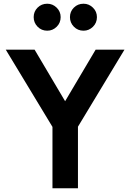

<svg xmlns="http://www.w3.org/2000/svg" viewBox="-20 -1012 700 1032"><path d="M262 0H399V-331L649 -745H494L330 -468L166 -745H11L262 -330ZM234 -847Q263 -847 284.5 -868Q306 -889 306 -920Q306 -950 284.5 -971Q263 -992 234 -992Q203 -992 182 -971Q161 -950 161 -920Q161 -890 182 -868.5Q203 -847 234 -847ZM429 -847Q458 -847 479.5 -868Q501 -889 501 -920Q501 -950 479.5 -971Q458 -992 429 -992Q398 -992 377 -971Q356 -950 356 -920Q356 -890 377 -868.5Q398 -847 429 -847Z"/></svg>

Font: Plus Jakarta Sans
Style: Bold
Weight: 700
Designer: Gumpita Rahayu
Foundry: Tokotype
Version: Version 2.004; ttfautohint (v1.8.3)